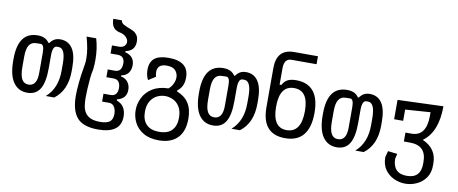

<svg xmlns="http://www.w3.org/2000/svg" viewBox="-77 -1074 3849 1613"><g transform="rotate(10 1848.0 -267.5)"><path d="M172 0Q95 0 52.5 -61.5Q10 -123 10 -245V-260Q10 -490 177 -490Q209 -490 233.5 -479.5Q258 -469 276 -443H282Q301 -469 322 -479.5Q343 -490 370 -490Q437 -490 473 -437Q509 -384 509 -276V-244Q509 -79 403 0H331Q426 -82 425 -235V-290Q425 -423 367 -424H351Q314 -424 315 -338V-233Q315 -113 280 -56.5Q245 0 172 0ZM170 -69Q244 -69 243 -183V-355Q243 -424 213 -424L175 -423Q135 -423 115 -392Q95 -361 95 -294V-205Q95 -135 113.5 -102Q132 -69 170 -69Z M811 201Q684 201 631.5 140Q579 79 579 -48Q579 -93 585.5 -159.5Q592 -226 604 -292Q607 -311 609.5 -327.5Q612 -344 612 -368Q612 -410 604 -455.5Q596 -501 582 -551H664Q689 -467 689 -372Q689 -353 688 -333Q687 -313 685 -292Q676 -255 671.5 -207.5Q667 -160 665 -115Q663 -70 663 -43Q663 -7 668 25Q673 57 689 82Q705 107 736 121Q767 135 817 135Q874 135 899.5 115Q925 95 925 49Q925 14 910 -11Q895 -36 865 -36H805V-103H865Q924 -103 925 -171Q925 -206 910.5 -225Q896 -244 866 -244H805V-310H866Q924 -310 925 -382Q925 -446 865 -446H805V-515H865Q894 -515 909.5 -530Q925 -545 925 -565Q925 -586 905 -607Q885 -628 842 -636Q777 -653 777 -737H851Q851 -716 876 -702.5Q901 -689 935 -677Q945 -673 961.5 -664.5Q978 -656 991.5 -636.5Q1005 -617 1005 -582Q1005 -503 925 -488V-478Q1004 -459 1005 -382Q1005 -343 985.5 -315.5Q966 -288 925 -281V-272Q964 -264 984.5 -236.5Q1005 -209 1005 -171Q1005 -134 986 -110.5Q967 -87 925 -76V-66Q1004 -39 1005 58Q1004 201 811 201Z M1330 202Q1249 202 1196.5 170.5Q1144 139 1119.5 89.5Q1095 40 1095 -15Q1095 -70 1121 -122Q1147 -174 1200.5 -207Q1254 -240 1335 -242Q1357 -259 1371 -287.5Q1385 -316 1385 -344Q1385 -377 1363 -402.5Q1341 -428 1288 -428Q1209 -428 1209 -361Q1209 -340 1215 -320L1154 -281Q1134 -317 1134 -367Q1134 -432 1172.5 -463.5Q1211 -495 1293 -495Q1466 -495 1465 -356Q1465 -277 1411 -239V-229Q1478 -203 1511 -152Q1544 -101 1544 -19Q1544 90 1487.5 146Q1431 202 1330 202ZM1465 -14Q1465 -70 1444 -105.5Q1423 -141 1389.5 -157.5Q1356 -174 1320 -174Q1284 -174 1250.5 -157.5Q1217 -141 1195.5 -105Q1174 -69 1174 -14Q1174 54 1210.5 92.5Q1247 131 1320 131Q1393 131 1429 93Q1465 55 1465 -14Z M1756 0Q1679 0 1636.5 -61.5Q1594 -123 1594 -245V-260Q1594 -490 1761 -490Q1793 -490 1817.5 -479.5Q1842 -469 1860 -443H1866Q1885 -469 1906 -479.5Q1927 -490 1954 -490Q2021 -490 2057 -437Q2093 -384 2093 -276V-244Q2093 -79 1987 0H1915Q2010 -82 2009 -235V-290Q2009 -423 1951 -424H1935Q1898 -424 1899 -338V-233Q1899 -113 1864 -56.5Q1829 0 1756 0ZM1754 -69Q1828 -69 1827 -183V-355Q1827 -424 1797 -424L1759 -423Q1719 -423 1699 -392Q1679 -361 1679 -294V-205Q1679 -135 1697.5 -102Q1716 -69 1754 -69Z M2371 0Q2172 0 2173 -232V-561Q2172 -725 2320 -726H2525V-658H2311Q2249 -658 2249 -574V-435H2264Q2280 -466 2306.5 -481Q2333 -496 2381 -496Q2478 -496 2528.5 -435.5Q2579 -375 2579 -251Q2579 -129 2527.5 -64.5Q2476 0 2371 0ZM2372 -69Q2497 -69 2497 -253Q2497 -429 2375 -428Q2252 -428 2252 -249Q2252 -69 2372 -69Z M2812 0Q2735 0 2692.5 -61.5Q2650 -123 2650 -245V-260Q2650 -490 2817 -490Q2849 -490 2873.5 -479.5Q2898 -469 2916 -443H2922Q2941 -469 2962 -479.5Q2983 -490 3010 -490Q3077 -490 3113 -437Q3149 -384 3149 -276V-244Q3149 -79 3043 0H2971Q3066 -82 3065 -235V-290Q3065 -423 3007 -424H2991Q2954 -424 2955 -338V-233Q2955 -113 2920 -56.5Q2885 0 2812 0ZM2810 -69Q2884 -69 2883 -183V-355Q2883 -424 2853 -424L2815 -423Q2775 -423 2755 -392Q2735 -361 2735 -294V-205Q2735 -135 2753.5 -102Q2772 -69 2810 -69Z M3433 134Q3552 134 3552 10V-6Q3552 -147 3410 -146H3360V-222H3410Q3476 -222 3507 -266.5Q3538 -311 3538 -392V-427L3324 -412V-316H3247V-481L3636 -495Q3636 -275 3514 -187Q3637 -134 3636 -6V10Q3636 73 3606 115.5Q3576 158 3529 179.5Q3482 201 3432 201Q3381 201 3334.5 179.5Q3288 158 3258.5 116Q3229 74 3229 10L3243 -43L3323 -34L3313 10Q3315 134 3433 134Z"/></g></svg>

Font: PlemolJP
Style: Regular
Weight: 400
Monospace: yes
Version: v2.0.4; ttfautohint (v1.8.4.7-5d5b-dirty) -l 6 -r 45 -G 200 